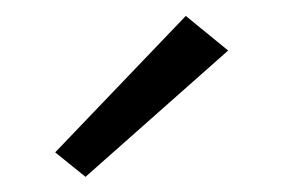

<svg xmlns="http://www.w3.org/2000/svg" viewBox="-20 -790 364 247"><path d="M90 -562.5 51 -594 219 -769.5 273.5 -725Z"/></svg>

Font: Betina Sans
Style: Regular
Weight: 400
Designer: Jonathan Pinhorn (font) & Cristiano Sobral (main changes)
Version: Version 2.001;April 28, 2021;FontCreator 13.0.0.2655 32-bit;